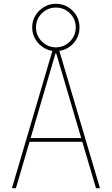

<svg xmlns="http://www.w3.org/2000/svg" viewBox="-20 -994 590 1014"><path d="M43 0 258 -730H292L508 0H487L277 -712H273L64 0ZM131 -245V-265H419V-245ZM275 -724Q241 -724 212.5 -741Q184 -758 167 -786.5Q150 -815 150 -849Q150 -884 167 -912Q184 -940 212.5 -957Q241 -974 275 -974Q310 -974 338.5 -957Q367 -940 383.5 -912Q400 -884 400 -849Q400 -815 383.5 -786.5Q367 -758 338.5 -741Q310 -724 275 -724ZM275 -744Q319 -744 349.5 -775Q380 -806 380 -849Q380 -893 349.5 -923.5Q319 -954 275 -954Q232 -954 201 -923.5Q170 -893 170 -849Q170 -806 201 -775Q232 -744 275 -744Z"/></svg>

Font: M PLUS Code Latin SemiExpanded Thin
Style: Regular
Weight: 250
Width: 6
Designer: Coji Morishita
Foundry: UNDERFOREST DESIGN
Version: Version 1.002; ttfautohint (v1.8.3)